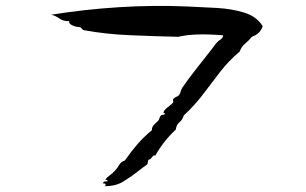

<svg xmlns="http://www.w3.org/2000/svg" viewBox="-20 -635 1040 652"><path d="M872 -546Q864 -520 835 -510Q825 -497 812.5 -487Q800 -477 794 -460Q757 -429 728 -391.5Q699 -354 670 -315.5Q641 -277 604 -243Q600 -228 589.5 -220Q579 -212 577 -195Q535 -156 507 -106Q502 -110 497 -102Q495 -99 492 -96Q489 -93 485 -93Q482 -90 482 -84.5Q482 -79 479 -76Q472 -71 465 -66Q458 -61 451 -55Q427 -36 399.5 -19Q372 -2 335 -3Q340 -5 338.5 -9Q337 -13 329 -12Q331 -17 333.5 -18Q336 -19 339 -19Q343 -19 346 -20Q346 -22 343 -23.5Q340 -25 338 -25Q338 -24 337.5 -24Q337 -24 337 -23Q337 -25 338 -25Q343 -33 352.5 -39.5Q362 -46 371 -56Q379 -65 385 -75.5Q391 -86 404 -90Q424 -119 446.5 -145Q469 -171 496 -193Q495 -201 500 -207.5Q505 -214 511 -219Q516 -224 518 -226Q520 -228 521.5 -234Q523 -240 527 -243Q529 -245 533.5 -245Q538 -245 540 -248Q542 -250 538.5 -250.5Q535 -251 535 -251Q536 -261 548.5 -270Q561 -279 568 -287Q569 -288 568 -292Q567 -296 568 -298Q571 -303 577.5 -305.5Q584 -308 588 -312Q592 -317 593.5 -324Q595 -331 599 -337Q620 -368 647.5 -402.5Q675 -437 699 -468Q703 -473 707.5 -479.5Q712 -486 716 -490Q721 -496 728.5 -500.5Q736 -505 738 -515Q692 -519 653.5 -518Q615 -517 585 -510Q500 -512 419.5 -515.5Q339 -519 268 -532Q261 -533 258.5 -537Q256 -541 251 -543Q238 -543 225.5 -549Q213 -555 215 -563Q194 -563 182 -572Q170 -581 154 -585Q265 -603 383 -610.5Q501 -618 616 -613Q665 -611 716.5 -608Q768 -605 810 -592Q852 -579 872 -546Z"/></svg>

Font: Yuji Boku
Style: Regular
Weight: 400
Designer: Kataoka Yuji
Foundry: Kinuta Font Factory
Version: Version 3.002